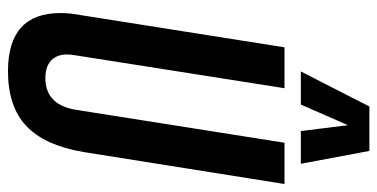

<svg xmlns="http://www.w3.org/2000/svg" viewBox="-258 -700 968 493"><g transform="rotate(90 226.5 -454.0)"><path d="M163 10Q14 10 14 -125Q14 -137 15 -147.5Q16 -158 19 -175L102 -700H207L122 -160Q116 -125 131.5 -105.5Q147 -86 181 -86Q251 -86 263 -168L347 -700H453L371 -185Q354 -84 304 -37Q254 10 163 10ZM164 -742 254 -918H368L401 -742H317L302 -863L249 -742Z"/></g></svg>

Font: Georama Condensed SemiBold
Style: Italic
Weight: 600
Width: 3
Italic angle: -9°
Designer: Jean-Baptiste Levee
Foundry: Production Type
Version: Version 1.000